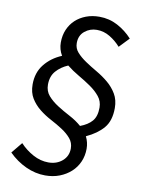

<svg xmlns="http://www.w3.org/2000/svg" viewBox="-84 -743 645 862"><g transform="rotate(10 238.5 -312.0)"><path d="M124 -344Q124 -314 142 -293.5Q160 -273 186.5 -256Q213 -239 243.5 -223Q274 -207 298 -186Q333 -199 351.5 -220.5Q370 -242 370 -282Q370 -311 352.5 -332.5Q335 -354 309 -372Q283 -390 253.5 -407Q224 -424 199 -444Q166 -430 145 -406Q124 -382 124 -344ZM182 60Q137 60 93.5 40Q50 20 15 -15L56 -65Q82 -37 116 -18.5Q150 0 186 0Q224 0 249.5 -22Q275 -44 275 -79Q275 -105 259 -124Q243 -143 218.5 -159Q194 -175 165.5 -190Q137 -205 112.5 -224.5Q88 -244 72 -270Q56 -296 56 -333Q56 -387 86 -424.5Q116 -462 164 -482Q148 -509 148 -540Q148 -573 159.5 -599.5Q171 -626 191 -644.5Q211 -663 238.5 -673.5Q266 -684 299 -684Q344 -684 382.5 -663.5Q421 -643 450 -611L407 -566Q386 -590 358 -607Q330 -624 298 -624Q267 -624 243 -604.5Q219 -585 219 -550Q219 -526 235 -508Q251 -490 275.5 -473.5Q300 -457 328.5 -440.5Q357 -424 381.5 -403.5Q406 -383 422 -356Q438 -329 438 -292Q438 -234 410 -201Q382 -168 332 -145Q345 -119 345 -90Q345 -58 333 -30.5Q321 -3 299 17Q277 37 247.5 48.5Q218 60 182 60Z"/></g></svg>

Font: TypoPRO Source Sans Pro
Style: Italic
Weight: 400
Italic angle: -11°
Designer: Paul D. Hunt
Foundry: Adobe Systems Incorporated
Version: Version 1.075;PS 2.000;hotconv 1.0.86;makeotf.lib2.5.63406